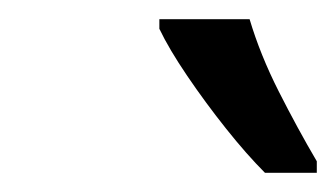

<svg xmlns="http://www.w3.org/2000/svg" viewBox="-20 -786 350 200"><path d="M256 -606Q237 -625 215.5 -652Q194 -679 175 -707Q156 -735 146 -756V-766H240Q251 -729 270.5 -690.5Q290 -652 310 -618V-606Z"/></svg>

Font: Noto IKEA Latin
Style: Italic
Weight: 400
Italic angle: -12°
Designer: Monotype Design Team
Foundry: Monotype Imaging Inc.
Version: Version 1.0